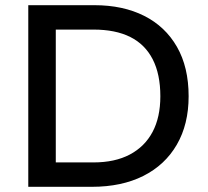

<svg xmlns="http://www.w3.org/2000/svg" viewBox="-20 -720 801 740"><path d="M89 0V-700H344Q454 -700 535.5 -659Q617 -618 662 -539.5Q707 -461 707 -349Q707 -241 661.5 -162.5Q616 -84 532.5 -42Q449 0 334 0ZM195 -94H340Q423 -94 480.5 -124.5Q538 -155 568 -211.5Q598 -268 598 -349Q598 -434 568.5 -491.5Q539 -549 482 -577.5Q425 -606 340 -606H195Z"/></svg>

Font: REM Medium
Style: Regular
Weight: 400
Version: Version 1.005;gftools[0.9.28]